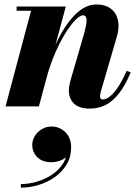

<svg xmlns="http://www.w3.org/2000/svg" viewBox="-20 -490 632 884"><path d="M393 10Q344 10 320.5 -13.2Q297 -36.5 297 -74Q297 -85 299.8 -99.2Q302.5 -113.5 306 -124.5L361.5 -315.5Q373 -354 376.8 -377Q380.5 -400 376.5 -409.8Q372.5 -419.5 361.5 -419.5Q348 -419.5 326.8 -397.8Q305.5 -376 281.2 -337.2Q257 -298.5 234.2 -246.2Q211.5 -194 194.5 -133H182Q193.5 -177.5 211 -224.8Q228.5 -272 251 -315.5Q273.5 -359 300.5 -394Q327.5 -429 358.5 -449.2Q389.5 -469.5 423.5 -469.5Q464.5 -469.5 490 -450.2Q515.5 -431 523 -397Q530.5 -363 517.5 -319.5L444 -67.5Q443 -63.5 441.8 -57.8Q440.5 -52 440.5 -48Q440.5 -40 443.5 -36Q446.5 -32 453 -32Q476.5 -32 504.8 -64Q533 -96 563 -163.5L582 -157Q556 -95.5 527.2 -59Q498.5 -22.5 465.5 -6.2Q432.5 10 393 10ZM5.5 0 123 -440.5H56.5V-460H283L159 0ZM76 374V357.5Q112.5 357.5 150.5 346.2Q188.5 335 220.8 313.2Q253 291.5 272.2 259.8Q291.5 228 291 186.5H306.5Q306.5 210.5 292.2 226.2Q278 242 257 249.5Q236 257 216.5 257Q175.5 257 152 234Q128.5 211 128.5 177Q128.5 155 140.5 135.8Q152.5 116.5 173 104.5Q193.5 92.5 217.5 92.5Q254 92.5 280.8 118.5Q307.5 144.5 307.5 189Q307.5 232.5 287 266.8Q266.5 301 232.8 325Q199 349 158 361.5Q117 374 76 374Z"/></svg>

Font: Bodoni Moda 11pt ExtraBold
Style: Italic
Weight: 800
Italic angle: -13°
Version: Version 2.004